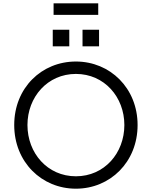

<svg xmlns="http://www.w3.org/2000/svg" viewBox="-20 -1129 918 1161"><path d="M574 -1039V-1109H304V-1039ZM399 -849V-949H299V-849ZM579 -849V-949H479V-849ZM439 12C646 12 812 -149 812 -373C812 -596 646 -757 439 -757C232 -757 66 -598 66 -373C66 -149 232 12 439 12ZM439 -63C267 -63 146 -203 146 -373C146 -542 267 -682 439 -682C611 -682 732 -542 732 -373C732 -203 611 -63 439 -63Z"/></svg>

Font: Plus Jakarta Sans
Style: Regular
Weight: 400
Designer: Gumpita Rahayu
Foundry: Tokotype
Version: Version 2.071;gftools[0.9.30]